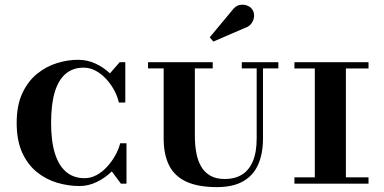

<svg xmlns="http://www.w3.org/2000/svg" viewBox="-20 -771 1610 806"><path d="M314 10Q267 10 220.2 -3.8Q173.5 -17.5 135 -48.5Q96.5 -79.5 73.2 -130.2Q50 -181 50 -255Q50 -329 73.8 -379.8Q97.5 -430.5 136 -461.5Q174.5 -492.5 219.5 -506.2Q264.5 -520 307 -520Q347 -520 381.5 -503.8Q416 -487.5 441.5 -463L482.5 -510H506V-340.5H479Q473 -367.5 458.5 -393.8Q444 -420 424.2 -441Q404.5 -462 380.8 -474.5Q357 -487 331 -487Q286.5 -487 256 -461.5Q225.5 -436 210 -384.8Q194.5 -333.5 194.5 -255Q194.5 -177 211 -125.5Q227.5 -74 258.8 -48.5Q290 -23 335 -23Q361.5 -23 385.8 -36.2Q410 -49.5 430 -71.5Q450 -93.5 464.2 -119.2Q478.5 -145 484.5 -169.5H511V0H487.5L449.5 -51.5Q422 -24.5 386.5 -7.2Q351 10 314 10Z M891 14.5Q812 14.5 762.5 -8.2Q713 -31 690 -76.5Q667 -122 667 -190.5V-510H798V-199Q798 -163.5 803.8 -131Q809.5 -98.5 823.5 -73.5Q837.5 -48.5 862 -34Q886.5 -19.5 924 -19.5Q965 -19.5 995 -37.5Q1025 -55.5 1041.2 -93.5Q1057.5 -131.5 1057.5 -190.5V-510H1084V-190.5Q1084 -126 1063.8 -80.2Q1043.5 -34.5 1000.8 -10Q958 14.5 891 14.5ZM601.5 -484V-510H873V-484ZM995 -484V-510H1148.5V-484ZM875.5 -596.5 860.5 -614.5 954.5 -727.5Q968 -746 985 -749.8Q1002 -753.5 1017.2 -747.8Q1032.5 -742 1039.5 -730.5Q1048 -717.5 1046.5 -701.5Q1045 -685.5 1035.2 -672.2Q1025.5 -659 1007.5 -653.5Z M1301.5 0V-510H1432V0ZM1216 0V-26.5H1527V0ZM1216 -483.5V-510H1527V-483.5Z"/></svg>

Font: Bodoni Moda SC 9pt SemiBold
Style: Regular
Weight: 600
Designer: Owen Earl
Foundry: indestructible type
Version: Version 2.005